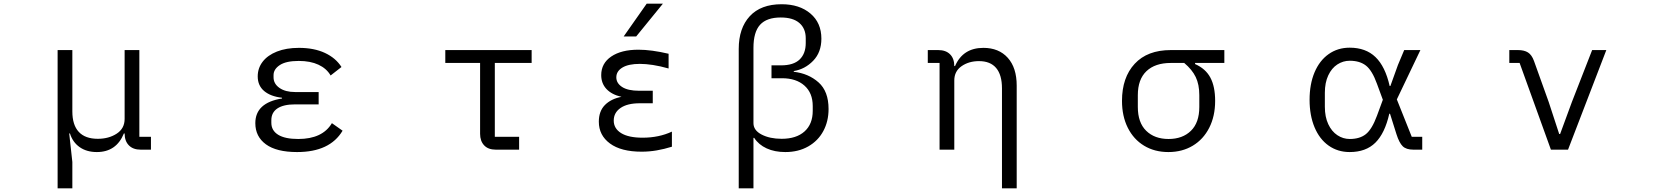

<svg xmlns="http://www.w3.org/2000/svg" viewBox="-20 -813 9016 1043"><path d="M293 210V-541H373V-208Q373 -134 408 -96.5Q443 -59 511 -59Q571 -59 614 -87Q657 -115 657 -167V-541H737V-70H800V0H744Q703 0 680 -23.5Q657 -47 657 -88H653Q612 13 506 13Q451 13 413 -13.5Q375 -40 360 -88H356L373 67V210Z M1367 -144Q1367 -255 1512 -278V-282Q1450 -289 1415 -318.5Q1380 -348 1380 -398Q1380 -443 1407 -478Q1434 -513 1484.5 -533Q1535 -553 1604 -553Q1686 -553 1745 -525.5Q1804 -498 1835 -449L1776 -403Q1754 -441 1710 -461.5Q1666 -482 1603 -482Q1534 -482 1500 -459.5Q1466 -437 1466 -405V-393Q1466 -358 1498 -335.5Q1530 -313 1583 -313H1711V-246H1583Q1520 -246 1487 -224Q1454 -202 1454 -160V-146Q1454 -104 1491 -81Q1528 -58 1600 -58Q1732 -58 1783 -144L1841 -103Q1772 13 1594 13Q1482 13 1424.5 -29Q1367 -71 1367 -144Z M2673 0Q2632 0 2610 -23.5Q2588 -47 2588 -86V-471H2399V-541H2868V-471H2668V-70H2800V0Z M3493 -793H3581L3436 -615H3368ZM3465 11Q3354 11 3293.5 -33.5Q3233 -78 3233 -152Q3233 -209 3266 -242.5Q3299 -276 3356 -287Q3303 -299 3274.5 -329.5Q3246 -360 3246 -405Q3246 -469 3300.5 -506Q3355 -543 3448 -543Q3518 -543 3612 -521V-441Q3566 -454 3527 -460Q3488 -466 3456 -466Q3394 -466 3361 -446Q3328 -426 3328 -393Q3328 -361 3359.5 -340.5Q3391 -320 3452 -320H3526V-252H3455Q3388 -252 3351 -226.5Q3314 -201 3314 -158Q3314 -115 3354 -90Q3394 -65 3471 -65Q3559 -65 3630 -98V-16Q3588 -3 3547.5 4Q3507 11 3465 11Z M3993 -547Q3993 -660 4053 -725Q4113 -790 4226 -790Q4323 -790 4382.5 -739.5Q4442 -689 4442 -603Q4442 -529 4397.5 -483Q4353 -437 4292 -427V-423Q4372 -414 4426.5 -365.5Q4481 -317 4481 -221Q4481 -154 4452.5 -101Q4424 -48 4370.5 -17.5Q4317 13 4246 13Q4188 13 4144.5 -7Q4101 -27 4077 -64H4073V210H3993ZM4395 -211V-237Q4395 -308 4350 -348Q4305 -388 4228 -388H4171V-458H4223Q4291 -458 4324 -490Q4357 -522 4357 -579V-605Q4357 -658 4322.5 -688Q4288 -718 4221 -718Q4145 -718 4109 -678.5Q4073 -639 4073 -553V-144Q4073 -105 4117.5 -82Q4162 -59 4226 -59Q4306 -59 4350.5 -99Q4395 -139 4395 -211Z M5423 -333Q5423 -406 5391.5 -443.5Q5360 -481 5298 -481Q5243 -481 5203.5 -453.5Q5164 -426 5164 -376V0H5084V-471H5020V-541H5077Q5118 -541 5141 -518Q5164 -495 5164 -454H5168Q5211 -553 5322 -553Q5406 -553 5454.5 -499Q5503 -445 5503 -348V210H5423Z M6075 -265Q6075 -392 6144 -466.5Q6213 -541 6340 -541H6631V-471H6472V-465Q6529 -440 6555 -391.5Q6581 -343 6581 -265Q6581 -182 6549 -119Q6517 -56 6459.5 -21.5Q6402 13 6327 13Q6252 13 6195 -21.5Q6138 -56 6106.5 -119Q6075 -182 6075 -265ZM6495 -232V-296Q6495 -354 6475.5 -394.5Q6456 -435 6413 -471H6340Q6255 -471 6208 -426.5Q6161 -382 6161 -296V-232Q6161 -147 6206.5 -102.5Q6252 -58 6328 -58Q6404 -58 6449.5 -102.5Q6495 -147 6495 -232Z M7094 -271Q7094 -356 7121 -420Q7148 -484 7197.5 -519Q7247 -554 7312 -554Q7399 -554 7452 -503Q7505 -452 7529 -346H7533L7574 -460L7608 -541H7696L7568 -273L7649 -70H7706V0H7658Q7619 0 7600 -18.5Q7581 -37 7566 -84L7531 -195H7527Q7503 -89 7451.5 -38Q7400 13 7312 13Q7247 13 7197.5 -22Q7148 -57 7121 -121.5Q7094 -186 7094 -271ZM7460 -184 7492 -271 7460 -358Q7434 -430 7400.5 -456.5Q7367 -483 7312 -483Q7276 -483 7245 -463Q7214 -443 7195.5 -403.5Q7177 -364 7177 -309V-233Q7177 -178 7195.5 -138.5Q7214 -99 7245 -78.5Q7276 -58 7312 -58Q7367 -58 7400 -84.5Q7433 -111 7460 -184Z M8405 0 8235 -471H8179V-541H8226Q8260 -541 8280.5 -528Q8301 -515 8313 -482L8393 -259L8450 -85H8455L8519 -259L8629 -541H8706L8498 0Z"/></svg>

Font: PlemolJP
Style: Regular
Weight: 400
Monospace: yes
Version: v2.0.4; ttfautohint (v1.8.4.7-5d5b-dirty) -l 6 -r 45 -G 200 